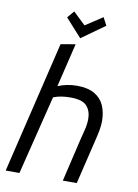

<svg xmlns="http://www.w3.org/2000/svg" viewBox="-100 -995 759 1059"><g transform="rotate(10 280.0 -465.0)"><path d="M8 0 185 -739 267 -753 208 -508Q232 -518 259 -523.5Q286 -529 314 -529Q376 -529 413.5 -507Q451 -485 467.5 -447Q484 -409 484 -360Q484 -336 479 -309Q474 -282 467 -254L406 0H328L383 -234Q391 -265 399 -298Q407 -331 407 -359Q407 -403 382.5 -431Q358 -459 291 -459Q264 -459 241 -455.5Q218 -452 195 -443L85 0ZM286 -790 195 -891 228 -930 297 -864 393 -927 416 -883Z"/></g></svg>

Font: Ubuntu Sans Mono
Style: Italic
Weight: 400
Italic angle: -13.5°
Monospace: yes
Designer: Dalton Maag Ltd
Foundry: Dalton Maag Ltd
Version: Version 1.006